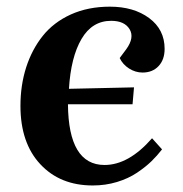

<svg xmlns="http://www.w3.org/2000/svg" viewBox="-20 -548 556 582"><path d="M313 -527.8Q385.3 -527.8 432.1 -493.2Q479 -458.5 479 -399.9Q479 -367.2 460.7 -347.7Q442.4 -328.1 412.1 -328.1Q390.6 -328.1 371.3 -340.3Q352.1 -352.5 342.8 -372.1L362.8 -398.9Q388.2 -434.1 372.8 -459.5Q357.4 -484.9 316.9 -484.9Q259.3 -484.9 227.1 -429.9Q194.8 -375 189 -278.8L386.2 -283.2L381.8 -231.9H186Q187.5 -47.9 296.9 -47.9Q370.1 -47.9 440.9 -128.9L471.2 -95.2Q456.5 -76.2 439 -59.1Q421.4 -42 395.3 -24.4Q369.1 -6.8 334.5 3.7Q299.8 14.2 261.2 14.2Q162.1 14.2 102.1 -50.3Q42 -114.7 42 -227.1Q42 -289.6 59.3 -343.8Q76.7 -397.9 109.6 -439.2Q142.6 -480.5 194.8 -504.2Q247.1 -527.8 313 -527.8Z"/></svg>

Font: Literata SemiBold
Style: Italic
Weight: 650
Italic angle: -2.39999°
Designer: Latin by Veronika Burian and Jose Scaglione. Greek by Irene Vlachou. Cyrillic by Vera Evstafieva
Foundry: TypeTogether
Version: Version 3.021